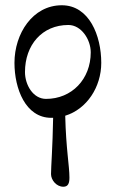

<svg xmlns="http://www.w3.org/2000/svg" viewBox="-20 -434 440 730"><path d="M365 -195C365 -299 319 -414 215 -414C104 -414 35 -306 35 -195C35 -97 77 14 175 14H182C180 128 174 200 174 228C174 250 194 276 221 276C240 276 244 261 244 241C244 197 231 132 228 6C310 -19 365 -103 365 -195ZM155 -58C106 -58 75 -111 75 -160C75 -263 140 -339 240 -339C289 -339 325 -284 325 -235C325 -133 253 -58 155 -58Z"/></svg>

Font: EB Garamond
Style: Regular
Weight: 400
Designer: Georg Duffner and Octavio Pardo
Foundry: Georg Duffner
Version: Version 1.000;PS 001.000;hotconv 1.0.88;makeotf.lib2.5.64775